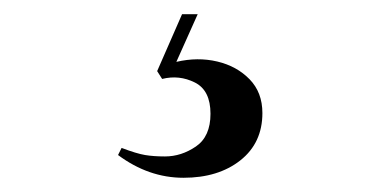

<svg xmlns="http://www.w3.org/2000/svg" viewBox="-20 -24 539 270"><path d="M258 -4 228 63Q258 56 285.5 62.5Q313 69 331 87.5Q349 106 349 135Q349 177 318 201.5Q287 226 238 226Q189 226 146 194L151 184Q172 192 184 194Q196 196 212 196Q235 196 255.5 182Q276 168 276 136Q276 103 254 92Q232 81 208 87L201 76L236 -4Z"/></svg>

Font: Literata 72pt Medium
Style: Italic
Weight: 500
Italic angle: -2°
Designer: Latin by Veronika Burian and Jose Scaglione. Greek by Irene Vlachou. Cyrillic by Vera Evstafieva
Foundry: TypeTogether
Version: Version 3.002